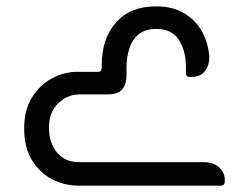

<svg xmlns="http://www.w3.org/2000/svg" viewBox="-20 -584 776 604"><path d="M673 0H228Q182 0 143 -20.5Q104 -41 80 -81Q56 -121 56 -179Q56 -237 80 -276.5Q104 -316 142.5 -337Q181 -358 223 -358H289Q297 -358 298.5 -363.5Q300 -369 300 -373V-379Q300 -463 345 -513.5Q390 -564 471 -564Q524 -564 560 -542Q596 -520 615.5 -484.5Q635 -449 638 -409Q640 -381 625.5 -361.5Q611 -342 584 -342H577Q570 -342 567.5 -344.5Q565 -347 565 -355V-370Q565 -425 542.5 -459Q520 -493 471 -493Q436 -493 415.5 -475.5Q395 -458 386.5 -430.5Q378 -403 378 -372V-345Q378 -321 365.5 -304Q353 -287 318 -287H231Q192 -287 163 -259Q134 -231 134 -183Q134 -134 159.5 -104Q185 -74 227 -74H619Q651 -74 669 -58Q687 -42 687 -19V-12Q687 0 673 0Z"/></svg>

Font: Zain
Style: Regular
Weight: 400
Designer: Zain,Boutros
Foundry: Mobile Telecommunications Company (Zain), 2024
Version: Version 1.51; ttfautohint (v1.8.4)